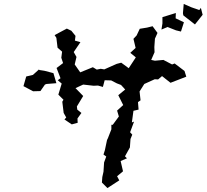

<svg xmlns="http://www.w3.org/2000/svg" viewBox="-20 -883 1048 974"><path d="M910 -805 969 -759 1008 -808 999 -843 991 -832 951 -846 912 -863 908 -816ZM99 -446 148 -420 185 -421 208 -454 216 -457 266 -461 251 -512 205 -524 179 -528 178 -531 147 -503 113 -495ZM257 -705 266 -691 272 -641 295 -621 291 -590 300 -563 267 -538 287 -486 273 -476 293 -459 276 -403 302 -377 296 -367 303 -310 316 -287 307 -277 344 -252 374 -260 373 -282 393 -310 372 -327 370 -343 402 -396 363 -436 402 -454 455 -448 477 -449 502 -442 511 -476 544 -475 573 -460 594 -452 615 -429 580 -400 605 -350 574 -322 583 -292 552 -250H545V-227L527 -181L523 -173L512 -121L505 -99L519 -89L508 -59L505 -12L499 15L497 43L525 71L585 32L574 11L604 -14L592 -66L624 -80L614 -90L639 -135L642 -178L651 -200L640 -212L660 -266L649 -262L657 -321L683 -327L680 -365L693 -374L688 -419L712 -457L765 -481L782 -480L802 -497L845 -463L925 -494L916 -523L866 -561L853 -556L809 -579L766 -575L747 -579L764 -618L763 -644L766 -687L779 -716L754 -750L726 -743L689 -737L673 -703L657 -686L668 -640L641 -615L669 -592L633 -537L595 -565L572 -559L509 -531L491 -534L471 -530L451 -542L387 -516L359 -556L368 -594L354 -619L388 -669L360 -677L363 -701L342 -727L319 -738ZM799 -733 830 -746 873 -729 898 -723 913 -770 871 -790 872 -817 804 -796V-764Z"/></svg>

Font: チョークS
Style: Regular
Weight: 400
Designer: [Stick] Fontworks Inc.
Foundry: [Stick] Fontworks Inc.
Version: Version 1.200;FEAKit 1.0